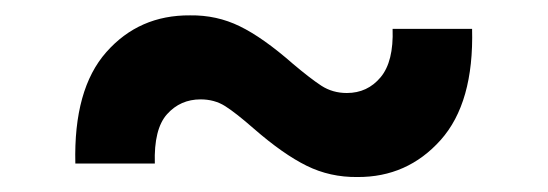

<svg xmlns="http://www.w3.org/2000/svg" viewBox="-20 -416 713 250"><path d="M78.1 -203.1Q75.7 -299.8 118.4 -348.1Q161.1 -396.5 227.5 -396Q262.2 -396.5 292.2 -381.8Q322.3 -367.2 361.3 -333Q383.8 -314 398.4 -304.4Q413.1 -294.9 431.6 -294.9Q458.5 -294.9 475.6 -315.4Q492.7 -335.9 491.2 -378.4H594.7Q597.2 -282.2 553.7 -233.6Q510.3 -185.1 445.3 -185.5Q409.7 -185.1 379.2 -200.2Q348.6 -215.3 310.5 -248.5Q287.1 -269 273.2 -277.8Q259.3 -286.6 241.2 -286.6Q214.8 -286.6 197.5 -267.3Q180.2 -248 181.6 -203.1Z"/></svg>

Font: Inter Semi Bold
Style: Regular
Weight: 600
Designer: Rasmus Andersson
Foundry: rsms
Version: Version 4.000;git-e0f93cc